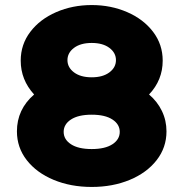

<svg xmlns="http://www.w3.org/2000/svg" viewBox="-20 -730 726 760"><path d="M624 -490Q624 -413 570 -356Q603 -328 621 -290.5Q639 -253 639 -210Q639 -146 600 -96Q561 -46 493.5 -18Q426 10 343 10Q260 10 192.5 -18Q125 -46 86 -96Q47 -146 47 -210Q47 -297 115 -356Q62 -414 62 -490Q62 -554 100 -604Q138 -654 202.5 -682Q267 -710 343 -710Q419 -710 483.5 -682Q548 -654 586 -604Q624 -554 624 -490ZM439 -492Q439 -521 413 -540.5Q387 -560 343 -560Q299 -560 273 -540.5Q247 -521 247 -492Q247 -463 273 -443.5Q299 -424 343 -424Q387 -424 413 -443.5Q439 -463 439 -492ZM454 -208Q454 -238 425 -257Q396 -276 343 -276Q290 -276 261 -257Q232 -238 232 -208Q232 -178 261 -159Q290 -140 343 -140Q396 -140 425 -159Q454 -178 454 -208Z"/></svg>

Font: Rubik
Style: Regular
Weight: 700
Designer: Hubert & Fischer
Foundry: Hubert & Fischer
Version: Version 1.100